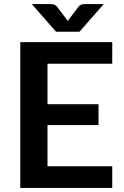

<svg xmlns="http://www.w3.org/2000/svg" viewBox="-20 -932 615 952"><path d="M215.5 -616V-415.5H468.5V-312H215.5V-107.5H536.5V0H80.5V-723H536.5V-616ZM494.5 -912 374 -774.5H258L137.5 -912H227Q234.5 -912 245 -910Q255.5 -908 264 -897L308.5 -838.5Q311 -836 312.8 -833Q314.5 -830 316 -827.5Q317.5 -830 319.2 -833Q321 -836 323.5 -838.5L367.5 -896.5Q376 -908 386.8 -910Q397.5 -912 405 -912Z"/></svg>

Font: Lato 2
Style: Bold
Weight: 700
Designer: Lukasz Dziedzic with Adam Twardoch and Botio Nikoltchev
Foundry: tyPoland Lukasz Dziedzic
Version: Version 2.015; 2015-08-06; http://www.latofonts.com/